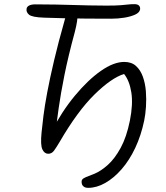

<svg xmlns="http://www.w3.org/2000/svg" viewBox="-20 -727 798 924"><path d="M405 177Q391 177 383.5 171.5Q376 166 374 158Q372 150 373 144Q374 136 383.5 130.5Q393 125 407 120Q421 115 435 109Q466 96 499 66.5Q532 37 560.5 -15Q589 -67 605 -146Q621 -226 612 -282.5Q603 -339 577 -371Q516 -352 434.5 -272Q353 -192 267 -44Q251 -17 240 -2Q229 13 212 13Q194 13 184 -8Q174 -29 180 -89Q183 -121 189 -169Q195 -217 207.5 -283.5Q220 -350 240.5 -437Q261 -524 292 -633Q297 -653 306.5 -665Q316 -677 329 -677Q350 -677 352.5 -654.5Q355 -632 340 -573Q308 -455 290 -365Q272 -275 262.5 -207.5Q253 -140 247 -88L226 -91Q277 -190 340 -266Q403 -342 465 -385.5Q527 -429 578 -429Q613 -429 634.5 -409.5Q656 -390 667.5 -358Q679 -326 682 -288Q685 -250 682.5 -213Q680 -176 674 -147Q659 -75 631 -15.5Q603 44 565.5 87Q528 130 486.5 153.5Q445 177 405 177ZM516 -637Q446 -637 395.5 -637.5Q345 -638 297.5 -639Q250 -640 192 -642Q134 -644 119.5 -656.5Q105 -669 108 -685Q109 -694 119.5 -700Q130 -706 151 -706Q208 -706 251 -705Q294 -704 331.5 -703Q369 -702 407 -701Q445 -700 492 -700Q538 -700 561.5 -702Q585 -704 598 -705.5Q611 -707 627 -707Q643 -707 649.5 -699.5Q656 -692 654 -681Q651 -666 630 -656.5Q609 -647 578.5 -642Q548 -637 516 -637Z"/></svg>

Font: Shantell Sans Light
Style: Italic
Weight: 300
Italic angle: -11°
Designer: Stephen Nixon, Anya Danilova, Shantell Martin
Foundry: Arrow Type
Version: Version 1.008;[ac192a2d6]